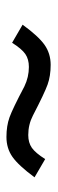

<svg xmlns="http://www.w3.org/2000/svg" viewBox="184 -544 174 581"><g transform="rotate(90 270.5 -253.0)"><path d="M460.9 -303.2 516.1 -271Q480 -222.2 454.1 -204.1Q428.2 -186 394 -186Q360.4 -186 334.5 -195.3Q308.6 -204.6 241.2 -240.2Q212.9 -253.9 182.1 -253.9Q158.7 -253.9 143.1 -243.2Q127.4 -232.4 108.9 -203.1L54.2 -234.9Q88.9 -282.7 115.2 -301.3Q141.6 -319.8 175.8 -319.8Q209.5 -319.8 235.4 -310.5Q261.2 -301.3 329.1 -266.1Q356.4 -252 388.2 -252Q411.1 -252 426.8 -262.9Q442.4 -273.9 460.9 -303.2Z"/></g></svg>

Font: Accordance
Style: Italic
Weight: 400
Italic angle: -11°
Version: Version 1.2 (build January 31, 2020) Miklal Software Solutio